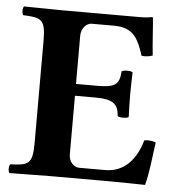

<svg xmlns="http://www.w3.org/2000/svg" viewBox="-49 -696 707 745"><g transform="rotate(5 304.5 -323.5)"><path d="M323 -365H242V-554C242 -578 259 -603 283 -603H368C443 -603 464 -565 486 -496C498 -494 519 -496 529 -501C524 -542 519 -638 517 -646C517 -648 516 -649 513 -649C496 -646 488 -645 464 -645H169C169 -645 65 -646 15 -647C9 -641 9 -619 15 -613C85 -610 102 -605 102 -522V-122C102 -39 85 -35 15 -32C9 -26 9 -4 15 2C64 1 170 0 170 0H405C453 0 543 2 543 2C557 -48 562 -114 570 -165C560 -171 538 -173 525 -170C505 -98 460 -42 384 -42H283C261 -42 242 -63 242 -90V-319H323C392 -319 411 -300 414 -255C420 -249 451 -249 457 -255C456 -290 455 -309 455 -343C455 -377 456 -399 457 -429C451 -435 420 -435 414 -429C411 -374 390 -365 323 -365Z"/></g></svg>

Font: Libertinus Serif
Style: Bold
Weight: 700
Designer: Philipp H. Poll, Khaled Hosny
Foundry: Caleb Maclennan
Version: Version 7.050;RELEASE